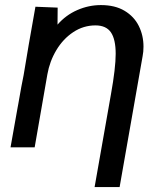

<svg xmlns="http://www.w3.org/2000/svg" viewBox="-20 -580 640 756"><path d="M435.5 -368Q435.5 -425 416.8 -452.5Q398 -480 356 -480Q308.5 -480 268.5 -453.5Q228.5 -427 202 -382.8Q175.5 -338.5 166.5 -287L116.5 0H21.5L49 -154.5L52 -170.5Q57 -200.5 64 -238.2Q71 -276 73 -284Q90.5 -392 119.5 -553.5L207 -550L206.5 -483Q239 -520.5 284 -540.2Q329 -560 377.5 -560Q433 -560 470.5 -537.5Q508 -515 526.5 -477.8Q545 -440.5 545 -396.5Q545 -376 541.5 -358.5L451 156.5H352.5L417 -209.5Q435.5 -312.5 435.5 -368Z"/></svg>

Font: JuliaMono MediumItalic
Style: Regular
Weight: 500
Italic angle: -9°
Monospace: yes
Designer: cormullion
Foundry: corm
Version: Version 0.049; ttfautohint (v1.8.4)